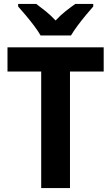

<svg xmlns="http://www.w3.org/2000/svg" viewBox="-20 -954 564 974"><path d="M335 0H189V-591H18V-714H506V-591H335ZM186 -774Q174 -795 153.5 -822.5Q133 -850 111 -876Q89 -902 72 -921V-934H164Q186 -918 212 -897Q238 -876 262 -850Q287 -877 313 -897.5Q339 -918 362 -934H453V-921Q437 -903 415 -876.5Q393 -850 373 -823Q353 -796 340 -774Z"/></svg>

Font: Noto Sans Arabic SemCond
Style: Bold
Weight: 700
Width: 4
Designer: Monotype Design Team, Nadine Chahine, Nizar Qandah and Khaled Hosny
Foundry: Monotype Imaging Inc.
Version: Version 2.012; ttfautohint (v1.8.4.7-5d5b)